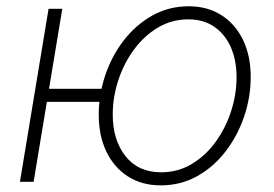

<svg xmlns="http://www.w3.org/2000/svg" viewBox="-20 -570 858 602"><path d="M42.5 0 132.3 -542.5H175.3L85.4 0ZM115.2 -250.5 121.6 -291.5H321.3L314.5 -250.5ZM483.9 11.2Q424.8 11.2 381.1 -16.8Q337.4 -44.9 313.5 -94.7Q289.6 -144.5 289.6 -210Q289.6 -272.9 309.8 -333.5Q330.1 -394 367.7 -442.9Q405.3 -491.7 457 -521Q508.8 -550.3 571.8 -550.3Q630.9 -550.3 674.6 -522.2Q718.3 -494.1 742.2 -444.3Q766.1 -394.5 766.1 -329.1Q766.1 -265.6 745.6 -205.1Q725.1 -144.5 687.5 -95.5Q649.9 -46.4 598.1 -17.6Q546.4 11.2 483.9 11.2ZM484.9 -29.8Q538.6 -29.8 582 -56.2Q625.5 -82.5 656.7 -126Q688 -169.4 704.8 -222.2Q721.7 -274.9 721.7 -327.6Q721.7 -380.9 703.9 -421.6Q686 -462.4 652.3 -485.8Q618.7 -509.3 570.3 -509.3Q518.6 -509.3 475.3 -483.6Q432.1 -458 400.4 -415Q368.7 -372.1 351.1 -318.8Q333.5 -265.6 333.5 -210.9Q333.5 -131.3 373.3 -80.6Q413.1 -29.8 484.9 -29.8Z"/></svg>

Font: Inter 16pt ExtraLight
Style: Italic
Weight: 250
Italic angle: -9.3988°
Version: Version 4.001;git-66647c0bb